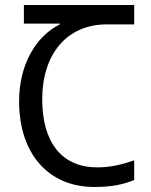

<svg xmlns="http://www.w3.org/2000/svg" viewBox="-20 -734 601 764"><path d="M355 10C422 10 469 1 514 -18V-96C468 -80 421 -68 367 -68C228 -68 148 -165 148 -339C148 -516 244 -637 405 -637H514V-714H75V-640H218V-637C124 -590 56 -479 56 -331C56 -122 173 10 355 10Z"/></svg>

Font: Noto Sans Georgian SemiCondensed
Style: Regular
Weight: 400
Width: 4
Designer: Monotype Design Team, Akaki Razmadze
Foundry: Google LLC
Version: Version 2.005